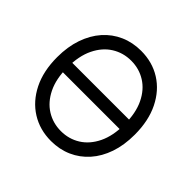

<svg xmlns="http://www.w3.org/2000/svg" viewBox="-181 -925 1124 1124"><g transform="rotate(45 381.0 -363.5)"><path d="M630.9 -402.3V-324.2H130.9V-402.3ZM381.3 9.8Q288.6 9.8 215.8 -35.6Q143.1 -81.1 101.3 -164.8Q59.6 -248.5 59.6 -363.3Q59.6 -449.7 83.5 -518.8Q107.4 -587.9 150.6 -636.7Q193.8 -685.5 252.7 -711.4Q311.5 -737.3 381.3 -737.3Q474.6 -737.3 546.9 -691.9Q619.1 -646.5 660.6 -562.5Q702.1 -478.5 702.1 -363.3Q702.1 -276.9 678.5 -208Q654.8 -139.2 611.6 -90.6Q568.4 -42 509.8 -16.1Q451.2 9.8 381.3 9.8ZM381.3 -72.3Q447.3 -72.3 500.7 -105.7Q554.2 -139.2 585.7 -204.1Q617.2 -269 617.2 -363.3Q617.2 -458 585.7 -523.2Q554.2 -588.4 500.7 -621.8Q447.3 -655.3 381.3 -655.3Q315.4 -655.3 261.7 -621.8Q208 -588.4 176.3 -523.2Q144.5 -458 144.5 -363.3Q144.5 -269 176.3 -204.1Q208 -139.2 261.7 -105.7Q315.4 -72.3 381.3 -72.3Z"/></g></svg>

Font: Inter V
Style: 
Weight: 400
Designer: Rasmus Andersson
Foundry: rsms
Version: Version 4.000;git-a3f224843